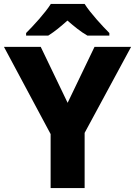

<svg xmlns="http://www.w3.org/2000/svg" viewBox="-20 -951 683 971"><path d="M408 -931H237C208 -885 149 -821 112 -784V-771H224C259 -793 286 -816 321 -847C357 -816 387 -791 422 -771H533V-784C498 -819 437 -885 408 -931ZM322 -431 186 -714H0L236 -273V0H408V-279L643 -714H458Z"/></svg>

Font: Noto Sans Lao UI ExtBd
Style: Regular
Weight: 800
Designer: Monotype Design Team
Foundry: Monotype Imaging Inc.
Version: Version 2.000